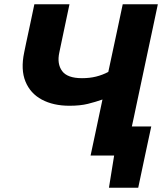

<svg xmlns="http://www.w3.org/2000/svg" viewBox="-20 -733 776 905"><path d="M407 0Q418.5 -53.5 429.5 -105.5Q440.5 -157.5 454 -221.5L463 -264Q430.5 -252.5 394.2 -243.5Q358 -234.5 307.5 -234.5Q231.5 -234.5 177.2 -263.5Q123 -292.5 100 -348.8Q77 -405 94 -486Q96.5 -498 98.5 -507.8Q100.5 -517.5 103 -529.5Q114.5 -583 123.5 -625.2Q132.5 -667.5 142 -713H307.5Q295.5 -655.5 285.5 -608.8Q275.5 -562 265 -511.5L259.5 -485Q248 -432 272.8 -398.2Q297.5 -364.5 366.5 -364.5Q402.5 -364.5 432.8 -372Q463 -379.5 490.5 -394L507.5 -473.5Q522.5 -542.5 534.2 -598.2Q546 -654 558.5 -713H724Q711.5 -654 699.8 -598.5Q688 -543 673 -473L622 -233Q616.5 -206.5 611.5 -183Q606.5 -159.5 601.5 -137H693Q685 -101 677.2 -63.5Q669.5 -26 661.5 10Q646.5 81.5 631.5 152H493.5L518 0Z"/></svg>

Font: Commissioner
Style: Bold Italic
Weight: 700
Italic angle: -12°
Designer: Kostas Bartsokas
Foundry: Kostas Bartsokas
Version: Version 1.000; ttfautohint (v1.8.3)